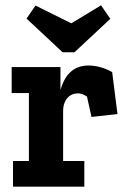

<svg xmlns="http://www.w3.org/2000/svg" viewBox="-20 -704 481 724"><path d="M396 -633 361 -684 249 -616 114 -683 80 -634 216 -507H261ZM314 -457C253 -457 223 -417 208 -365V-451H24V-353H89V-97H29V0H298V-97H218V-285C218 -329 244 -352 273 -352C285 -352 295 -348 308 -340L325 -263L423 -274L403 -432C372 -450 339 -457 314 -457Z"/></svg>

Font: Zilla Slab Bold
Style: Regular
Weight: 700
Designer: Typotheque.com
Foundry: Typotheque type foundry
Version: Version 1.3; 2018